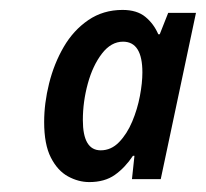

<svg xmlns="http://www.w3.org/2000/svg" viewBox="-20 -741 415 387"><path d="M160 -374Q138 -374 117 -385.5Q96 -397 82.5 -423.5Q69 -450 69 -495Q69 -533 79 -573Q89 -613 108.5 -646.5Q128 -680 158 -700.5Q188 -721 227 -721Q256 -721 273 -707Q290 -693 299 -672H302L319 -715H375L304 -380H246L251 -427H248Q232 -403 211.5 -388.5Q191 -374 160 -374ZM183 -438Q204 -438 220 -454.5Q236 -471 246.5 -496Q257 -521 262 -547.5Q267 -574 267 -595Q267 -657 228 -657Q204 -657 185.5 -633Q167 -609 157 -572.5Q147 -536 147 -499Q147 -438 183 -438Z"/></svg>

Font: Noto Sans Condensed SemiBold
Style: Italic
Weight: 600
Width: 3
Italic angle: -12°
Designer: Monotype Design Team
Foundry: Monotype Imaging Inc.
Version: Version 2.013; ttfautohint (v1.8.4.7-5d5b)